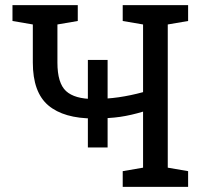

<svg xmlns="http://www.w3.org/2000/svg" viewBox="-20 -731 786 751"><path d="M460 0V-61.5L539.6 -75.2V-294.4Q493.2 -280.3 449.7 -273.9Q406.2 -267.6 346.7 -267.6Q229.5 -267.6 168.9 -318.8Q108.4 -370.1 108.4 -486.3V-635.3L28.8 -648.9V-710.9H284.2V-648.9L204.6 -635.3V-486.3Q204.6 -405.8 238.3 -374.8Q272 -343.8 346.7 -343.8Q397.5 -343.8 444.3 -350.6Q491.2 -357.4 539.6 -370.6V-635.3L460 -648.9V-710.9H715.8V-648.9L636.2 -635.3V-75.2L715.8 -61.5V0ZM323.7 -154.3V-496.6H400.9V-154.3Z"/></svg>

Font: Roboto Slab LO
Style: Regular
Weight: 400
Designer: Google
Version: Version 2.000